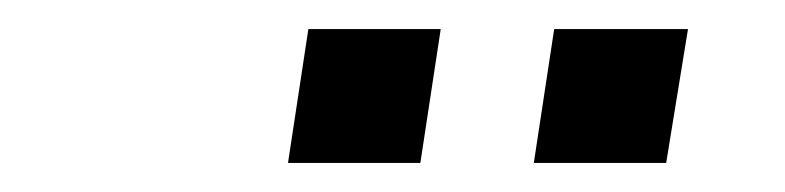

<svg xmlns="http://www.w3.org/2000/svg" viewBox="-20 -729 540 132"><path d="M347 -617 361 -709H453L438 -617ZM178 -617 192 -709H283L269 -617Z"/></svg>

Font: Nunito Sans 7pt Condensed Medium
Style: Italic
Weight: 500
Width: 3
Italic angle: -9°
Designer: Vernon Adams
Foundry: Vernon Adams
Version: Version 3.101;gftools[0.9.27]